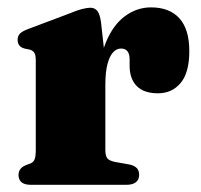

<svg xmlns="http://www.w3.org/2000/svg" viewBox="-20 -514 559 534"><path d="M254 -271Q254 -346 274.2 -395.5Q294.5 -445 327.8 -469.2Q361 -493.5 400 -493.5Q451.5 -493.5 479 -463Q506.5 -432.5 506.5 -372Q506.5 -311.5 482.2 -283Q458 -254.5 419.5 -254.5Q380 -254.5 360.2 -274.8Q340.5 -295 340.5 -331V-351Q340 -364.5 334.2 -371.8Q328.5 -379 316.5 -379Q304.5 -379 294.8 -368.8Q285 -358.5 279 -336.2Q273 -314 273 -277.5ZM261 -451.5 273 -344V-97.5Q273 -81 278.2 -74Q283.5 -67 300.5 -63.5L340 -56.5Q353.5 -53.5 360.2 -46.8Q367 -40 367 -27.5Q367 -14.5 358 -7.2Q349 0 331.5 0H66Q48 0 39.8 -7.2Q31.5 -14.5 31.5 -27Q31.5 -36.5 36.2 -43.2Q41 -50 51.5 -54.5L65 -59.5Q73 -63 76.2 -70.8Q79.5 -78.5 79.5 -97V-346Q79.5 -361 75.5 -367.2Q71.5 -373.5 63 -376L48 -379Q38 -382 33.5 -388Q29 -394 29 -403Q29 -413.5 35.2 -420.2Q41.5 -427 57.5 -433L162.5 -472.5Q194.5 -485.5 208.8 -489Q223 -492.5 231 -492.5Q244 -492.5 251 -483.2Q258 -474 261 -451.5Z"/></svg>

Font: Fraunces ExtraBold
Style: Regular
Weight: 800
Version: Version 1.000;[b76b70a41]